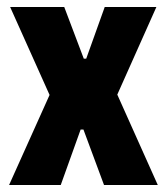

<svg xmlns="http://www.w3.org/2000/svg" viewBox="-20 -530 477 550"><path d="M6 0 122 -258 9 -510H164L220 -362H227L280 -510H428L316 -259L432 0H278L219 -159H211L154 0Z"/></svg>

Font: Saira Condensed ExtraBold
Style: Regular
Weight: 800
Width: 3
Designer: Hector Gatti with collaboration of the Omnibus-Type team
Foundry: Omnibus-Type
Version: Version 1.101